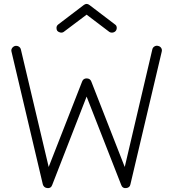

<svg xmlns="http://www.w3.org/2000/svg" viewBox="-20 -949 886 982"><path d="M222 13Q204 11 199 -6L39 -684Q36 -694 41.5 -702.5Q47 -711 57 -714Q68 -716 76.5 -710.5Q85 -705 87 -695L229 -95L400 -532Q406 -548 423 -548Q441 -548 447 -532L618 -95L759 -696Q761 -706 770 -711.5Q779 -717 789 -714Q799 -712 804.5 -703.5Q810 -695 807 -684L647 -6Q644 11 625 13Q606 15 600 -3L423 -455L247 -3Q241 15 222 13ZM306 -786Q299 -781 289.5 -782.5Q280 -784 273 -791Q268 -799 269 -808.5Q270 -818 278 -824L408 -923Q423 -935 438 -923L568 -824Q576 -819 577 -809Q578 -799 572 -791Q566 -784 556.5 -782.5Q547 -781 539 -786L423 -874Z"/></svg>

Font: Zen Kurenaido
Style: Regular
Weight: 400
Designer: Yoshimichi Ohira
Foundry: Positype
Version: Version 1.001